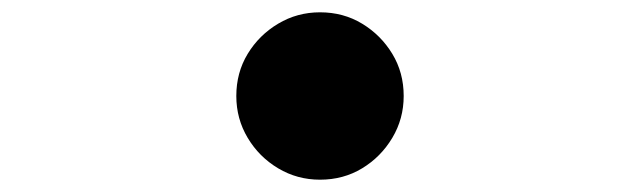

<svg xmlns="http://www.w3.org/2000/svg" viewBox="-20 -536 1040 312"><path d="M500 -244Q463 -244 432 -262.5Q401 -281 382.5 -312Q364 -343 364 -380Q364 -418 382.5 -448.5Q401 -479 432 -497.5Q463 -516 500 -516Q538 -516 568.5 -497.5Q599 -479 617.5 -448.5Q636 -418 636 -380Q636 -343 617.5 -312Q599 -281 568.5 -262.5Q538 -244 500 -244Z"/></svg>

Font: Mochiy Pop One
Style: Regular
Weight: 400
Designer: FONTDASU
Foundry: FONTDASU / Google Inc. / Adobe
Version: Version 2.000